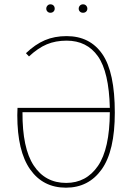

<svg xmlns="http://www.w3.org/2000/svg" viewBox="-20 -858 621 888"><path d="M511 -337Q511 -160 450.5 -75Q390 10 285 10Q179 10 119.5 -74.5Q60 -159 60 -325Q60 -346 61 -359H488Q484 -525 433 -597.5Q382 -670 288 -670Q237 -670 196.5 -653Q156 -636 114 -597L100 -612Q143 -653 187.5 -672Q232 -691 288 -691Q396 -691 453.5 -607.5Q511 -524 511 -337ZM488 -339H84Q83 -173 136 -92.5Q189 -12 286 -12Q379 -12 433 -90.5Q487 -169 488 -339ZM233 -818Q233 -810 227.5 -804.5Q222 -799 213 -799Q205 -799 199.5 -804.5Q194 -810 194 -818Q194 -826 199.5 -832Q205 -838 213 -838Q222 -838 227.5 -832.5Q233 -827 233 -818ZM384 -818Q384 -810 378.5 -804.5Q373 -799 364 -799Q355 -799 349.5 -804.5Q344 -810 344 -818Q344 -826 349.5 -832Q355 -838 364 -838Q373 -838 378.5 -832Q384 -826 384 -818Z"/></svg>

Font: Fira Sans Condensed Thin
Style: Regular
Weight: 250
Width: 3
Designer: Carrois Corporate & Edenspiekermann AG
Foundry: Carrois Corporate GbR & Edenspiekermann AG
Version: Version 4.203